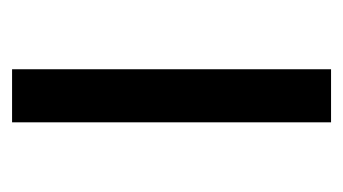

<svg xmlns="http://www.w3.org/2000/svg" viewBox="-145 -423 568 318"><g transform="rotate(90 139.0 -264.0)"><path d="M182.6 -528.3V0H94.7V-528.3Z"/></g></svg>

Font: Arimo Nerd Font
Style: Regular
Weight: 400
Designer: Steve Matteson
Foundry: Monotype Imaging Inc.
Version: Version 1.33;Nerd Fonts 3.2.1